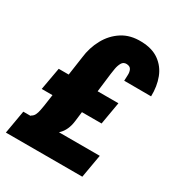

<svg xmlns="http://www.w3.org/2000/svg" viewBox="-172 -832 875 944"><g transform="rotate(30 265.5 -360.0)"><path d="M435.5 0H1.5L24.4 -131.8H458.5ZM386.7 -273.9H46.9L69.8 -401.4H408.7ZM303.7 -507.3 268.6 -220.2Q262.2 -165.5 230.2 -135Q198.2 -104.5 150.4 -84L64.9 -133.3Q78.6 -140.1 84.7 -152.8Q90.8 -165.5 93.5 -180.4Q96.2 -195.3 98.6 -208.5L141.6 -507.3Q148.4 -565.9 175.3 -615Q202.1 -664.1 247.3 -693.1Q292.5 -722.2 356 -720.2Q418 -718.8 457.3 -690.4Q496.6 -662.1 514.4 -615.5Q532.2 -568.8 530.8 -511.2L377.9 -511.7Q377.9 -524.9 379.2 -543Q380.4 -561 374 -574.5Q367.7 -587.9 347.7 -588.9Q329.1 -589.4 320.6 -574Q312 -558.6 308.6 -539.1Q305.2 -519.5 303.7 -507.3Z"/></g></svg>

Font: Roboto Condensed Black
Style: Italic
Weight: 900
Italic angle: -12°
Designer: Christian Robertson
Foundry: Google
Version: Version 3.008; 2023